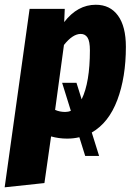

<svg xmlns="http://www.w3.org/2000/svg" viewBox="-55 -571 568 816"><path d="M480 -372.1Q480 -242.7 443.6 -146Q407.2 -49.3 335 -7.8L366.2 91.8H307.1L282.2 12.2Q257.8 18.1 230 18.1Q195.3 18.1 162.1 8.8L133.8 207L-35.2 225.1L70.8 -533.2H220.2L217.8 -477.1Q274.4 -550.8 352.1 -550.8Q413.1 -550.8 446.5 -504.6Q480 -458.5 480 -372.1ZM270 -219.2 292 -148.9Q327.1 -220.7 327.1 -356.9Q327.1 -395.5 317.1 -411.1Q307.1 -426.8 288.1 -426.8Q253.9 -426.8 216.8 -379.9L179.2 -104Q198.7 -95.2 222.2 -95.2Q234.9 -95.2 246.1 -100.1L209 -219.2Z"/></svg>

Font: Fira Sans Compressed ExtraBold
Style: Italic
Weight: 800
Width: 3
Italic angle: -8°
Designer: Carrois Corporate & Edenspiekermann AG
Foundry: Carrois Corporate GbR & Edenspiekermann AG
Version: Version 4.203;PS 004.203;hotconv 1.0.88;makeotf.lib2.5.64775